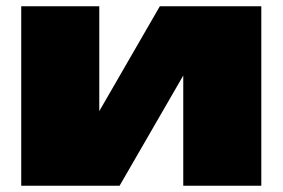

<svg xmlns="http://www.w3.org/2000/svg" viewBox="-20 -595 905 615"><path d="M48 0V-575H298V-239L492 -575H817V0H567V-353L363 0Z"/></svg>

Font: Bounded
Style: Regular
Weight: 900
Designer: Vlad Churkin
Version: Version 1.0